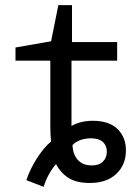

<svg xmlns="http://www.w3.org/2000/svg" viewBox="-20 -699 540 744"><path d="M82 -1Q98 -47 124 -87Q150 -127 178 -151Q175 -174 175 -209V-464H40V-515L178 -539L206 -679H259V-536H434V-464H257V-211Q293 -231 339 -231Q403 -231 435.5 -199Q468 -167 468 -116Q468 -61 431 -25.5Q394 10 328 10Q276 10 245.5 -9.5Q215 -29 197 -63Q165 -26 149 25ZM394 -111Q394 -135 378.5 -149Q363 -163 333 -163Q287 -163 261 -137Q262 -102 281 -80Q300 -58 336 -58Q364 -58 379 -73Q394 -88 394 -111Z"/></svg>

Font: Noto Sans Mono UI Cond
Style: Regular
Weight: 400
Width: 3
Monospace: yes
Designer: Monotype Design team
Foundry: Monotype Imaging Inc.
Version: Version 1.000